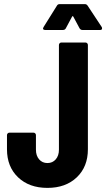

<svg xmlns="http://www.w3.org/2000/svg" viewBox="-20 -907 517 935"><path d="M14 -180V-249Q14 -254 17.5 -257.5Q21 -261 26 -261H143Q148 -261 151.5 -257.5Q155 -254 155 -249V-178Q155 -149 170.5 -131Q186 -113 211 -113Q236 -113 251.5 -131Q267 -149 267 -178V-688Q267 -693 270.5 -696.5Q274 -700 279 -700H396Q401 -700 404.5 -696.5Q408 -693 408 -688V-180Q408 -95 354 -43.5Q300 8 211 8Q122 8 68 -43.5Q14 -95 14 -180ZM192 -775 257 -879Q261 -887 271 -887H393Q402 -887 407 -879L475 -776Q477 -773 477 -769Q477 -761 468 -761H381Q372 -761 367 -770L337 -826Q334 -831 331 -826L301 -770Q297 -761 286 -761H200Q193 -761 190.5 -764.5Q188 -768 192 -775Z"/></svg>

Font: Barlow Condensed
Style: Bold
Weight: 700
Width: 3
Designer: Jeremy Tribby
Foundry: Tribby Type
Version: Version 1.500